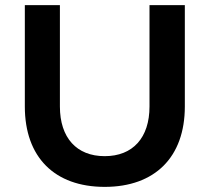

<svg xmlns="http://www.w3.org/2000/svg" viewBox="-20 -720 818 750"><path d="M702 -304V-700H564V-304C564 -182 499 -110 389 -110C279 -110 214 -182 214 -304V-700H77V-304C77 -106 193 10 389 10C585 10 702 -106 702 -304Z"/></svg>

Font: Gully SemiBold
Style: Regular
Weight: 600
Designer: jaikishan Patel
Foundry: MagicType
Version: Version 1.000;Glyphs 3.2 (3242)